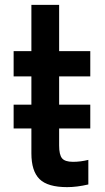

<svg xmlns="http://www.w3.org/2000/svg" viewBox="-20 -756 430 789"><path d="M351 -228H223V-158Q223 -120 235 -105.5Q247 -91 280 -91Q311 -91 343 -99V2Q296 13 256 13Q176 13 142.5 -20Q109 -53 109 -126V-228H36V-326H109V-442H36V-546H109V-736H223V-546H351V-442H223V-326H351Z"/></svg>

Font: Biryani DemiBold
Style: Regular
Weight: 600
Designer: Dan Reynolds and Mathieu Réguer
Foundry: Dan Reynolds and Mathieu Réguer
Version: Version 1.003;PS 001.003;hotconv 1.0.70;makeotf.lib2.5.58329